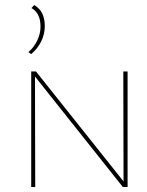

<svg xmlns="http://www.w3.org/2000/svg" viewBox="-20 -743 583 763"><path d="M104 -528 93 -536Q115 -555 128 -582Q141 -609 141 -637Q141 -691 105 -711L116 -723Q139 -709 148.5 -688Q158 -667 158 -639Q158 -608 144 -579Q130 -550 104 -528ZM487 -459V0H468L119 -439L120 0H104V-459H123L471 -22L470 -459Z"/></svg>

Font: Ysabeau SC Thin
Style: Regular
Weight: 200
Designer: Christian Thalmann (Catharsis Fonts)
Version: Version 0.003